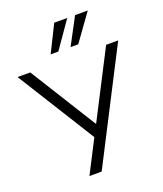

<svg xmlns="http://www.w3.org/2000/svg" viewBox="-166 -1043 976 1151"><g transform="rotate(-20 321.5 -468.0)"><path d="M203 0 320 -228 318 -197 1 -705H82L345 -283H349L566 -705H643L281 0ZM234 -765 319 -936H402L283 -765ZM361 -765 452 -936H533L410 -765Z"/></g></svg>

Font: Nunito Sans 6pt Light
Style: Regular
Weight: 300
Version: Version 3.101;gftools[0.9.27]